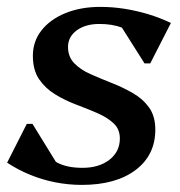

<svg xmlns="http://www.w3.org/2000/svg" viewBox="-32 -516 514 549"><path d="M201.9 12.7Q164.2 12.7 126.4 5.4Q88.6 -2 53.7 -16.4Q18.7 -30.7 -11.6 -50.9L44.6 -161.8H60.9L136.6 -38.9L79.5 -46.3V-103.6Q103.1 -66.4 131.3 -51.2Q159.5 -36.1 203.8 -36.1Q251.4 -36.1 281.1 -59.3Q310.7 -82.6 310.7 -119.9Q310.7 -146.8 292.7 -163.5Q274.7 -180.2 246.6 -192.5Q218.4 -204.7 186.4 -216.7Q154.4 -228.7 126.2 -245.9Q98 -263 80 -289.2Q62 -315.3 62 -356.4Q62 -398 86.8 -429.3Q111.5 -460.7 155.2 -478.5Q198.9 -496.3 254.7 -496.3Q289 -496.3 323.3 -491Q357.6 -485.6 391.2 -475.6Q424.8 -465.5 456.7 -450.3L397.6 -334.7H381.3L303.3 -458L369.5 -450.6V-401.5Q345.1 -426.1 317.4 -436.8Q289.6 -447.5 252 -447.5Q212.7 -447.5 187.6 -429.3Q162.5 -411 162.5 -381.7Q162.5 -353.4 180.5 -335Q198.5 -316.5 227.1 -303.9Q255.7 -291.2 287.3 -278.8Q318.9 -266.4 347.5 -250Q376.1 -233.7 394.1 -208.8Q412.1 -183.9 412.1 -145.3Q412.1 -72.4 355.6 -29.8Q299.1 12.7 201.9 12.7Z"/></svg>

Font: Platypi Light
Style: Italic
Weight: 300
Italic angle: -13°
Designer: David Sargent
Foundry: Bolt Cutter Type
Version: Version 1.200